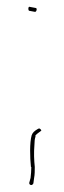

<svg xmlns="http://www.w3.org/2000/svg" viewBox="-20 -467 183 552"><path d="M63 -447C60 -443 62 -436 64 -436L80 -433H82C87 -437 86 -444 83 -444L67 -447C64 -448 64 -447 63 -447ZM64 59C64 63 67 65 70 65C72 65 75 63 76 60L78 45C80 35 80 24 80 13C78 -6 77 -27 79 -51C79 -61 80 -68 82 -74V-78C90 -86 97 -89 99 -92C97 -96 93 -99 91 -97H90C78 -90 74 -86 71 -78C65 -57 66 -14 69 13H70V14C70 24 69 35 68 43V44ZM78 -51H79ZM80 13H81Z"/></svg>

Font: Stray Cat
Style: HlExt
Weight: 100
Version: Version 1.0